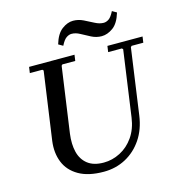

<svg xmlns="http://www.w3.org/2000/svg" viewBox="-124 -965 1004 1082"><g transform="rotate(-15 378.0 -423.5)"><path d="M551 -670H756L751 -635H683L677 -629L623 -245Q612 -166 573.5 -109Q535 -52 477 -21Q419 10 349 10Q259 10 203 -22.5Q147 -55 125 -110Q103 -165 112 -233L168 -629L162 -635H89L94 -670H359L354 -635H279L273 -629L219 -247Q211 -187 222.5 -140.5Q234 -94 268.5 -67Q303 -40 362 -40Q412 -40 458.5 -64Q505 -88 537 -134Q569 -180 578 -245L632 -629L626 -635H546ZM626 -853 652 -838Q634 -778 601 -754.5Q568 -731 535 -731Q504 -731 475.5 -745.5Q447 -760 422 -774Q397 -788 373 -788Q358 -788 342.5 -777.5Q327 -767 311 -735L285 -750Q302 -808 334.5 -832.5Q367 -857 400 -857Q431 -857 459.5 -843Q488 -829 514.5 -815Q541 -801 565 -801Q580 -801 595 -811Q610 -821 626 -853Z"/></g></svg>

Font: Brygada 1918 Medium
Style: Italic
Weight: 500
Italic angle: -8°
Designer: Mateusz Machalski | Borys Kosmynka | Przemek Hoffer
Foundry: NIEPODLEGLA 2018
Version: Version 3.006